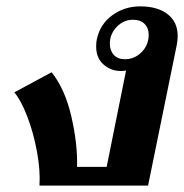

<svg xmlns="http://www.w3.org/2000/svg" viewBox="-20 -583 579 603"><path d="M25 -293 142 -356Q184 -304 204 -217.5Q224 -131 222 -59H315L376 -362Q372 -360 360 -360Q328 -360 305 -380.5Q282 -401 282 -437Q282 -451 284 -459Q294 -507 332.5 -535Q371 -563 420 -563Q475 -563 506.5 -538.5Q538 -514 538 -470Q538 -456 535 -441L445 0H104Q107 -48 96 -107.5Q85 -167 65.5 -217.5Q46 -268 25 -293ZM447 -474Q447 -495 434 -508Q421 -521 397 -521Q368 -521 346.5 -498.5Q325 -476 325 -446Q325 -424 337.5 -410.5Q350 -397 372 -397Q403 -397 425 -419.5Q447 -442 447 -474Z"/></svg>

Font: Taviraj SemiBold
Style: Italic
Weight: 600
Italic angle: -12°
Designer: Katatrad Team
Foundry: CadsonDemak
Version: Version 1.001